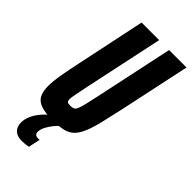

<svg xmlns="http://www.w3.org/2000/svg" viewBox="-274 -750 1012 1012"><g transform="rotate(45 231.5 -244.0)"><path d="M158 8Q105 8 73.5 -3Q42 -14 29 -38.5Q16 -63 16 -104Q16 -139 24.5 -188Q33 -237 47 -303L128 -688H259L166 -251Q156 -202 150.5 -174.5Q145 -147 145 -134Q145 -124 148.5 -119Q152 -114 158 -113Q164 -112 174 -112Q187 -112 195.5 -116Q204 -120 210 -133.5Q216 -147 223 -175Q230 -203 240 -251L333 -688H463L381 -303Q364 -225 351 -171Q338 -117 323.5 -82Q309 -47 289 -27Q269 -7 237.5 0.5Q206 8 158 8ZM124 200Q97 200 81 191Q65 182 58 166.5Q51 151 51 132Q51 97 75 59Q99 21 140 -10L211 0Q199 10 184.5 28Q170 46 159 66.5Q148 87 148 107Q148 117 154 123.5Q160 130 175 130Q177 130 179 130Q181 130 185 129L171 195Q162 197 149 198.5Q136 200 124 200Z"/></g></svg>

Font: Saira ExtraCondensed ExtraBold
Style: Italic
Weight: 800
Width: 2
Italic angle: -12°
Designer: Hector Gatti with collaboration of the Omnibus-Type team
Foundry: Omnibus-Type
Version: Version 1.101